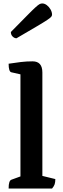

<svg xmlns="http://www.w3.org/2000/svg" viewBox="-20 -1088 362 1108"><path d="M29.8 0Q29.8 -24.2 33.8 -36Q37.8 -47.9 45.8 -50.9L109 -73.9L98 -58.6V-671.3L110 -656.3L45.3 -670.9Q29.8 -674.8 29.8 -720.3Q67.8 -726.2 100.5 -730.1Q133.2 -734 168.1 -734Q224.5 -734 224.5 -669.7V-61.9L212.5 -75.8L299.3 -54.6Q299.3 -36.4 295.4 -24.6Q291.4 -12.9 280.4 0ZM75.1 -867.1Q63.5 -867.1 53.1 -877Q42.7 -886.9 42.7 -903.3Q101.4 -962.7 134.4 -996.4Q167.4 -1030.1 184 -1045.1Q200.6 -1060.2 208.4 -1064.2Q216.3 -1068.1 223.6 -1068.1Q237.2 -1068.1 250.3 -1058.2Q263.3 -1048.3 271.8 -1033.3Q280.3 -1018.3 280.3 -1003.2Q280.3 -997.3 275.6 -991.2Q270.9 -985.1 251.9 -972.4Q232.9 -959.7 191.1 -935.1Q149.3 -910.5 75.1 -867.1Z"/></svg>

Font: Pitagon Serif
Style: Regular
Weight: 400
Designer: Travis Tran
Foundry: Pitagon
Version: Version 1.000;gftools[0.9.26]